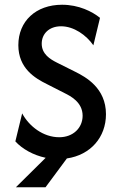

<svg xmlns="http://www.w3.org/2000/svg" viewBox="-20 -656 498 805"><path d="M46.5 129.2H170.8L260.4 8.3C359.7 -6.2 424.3 -80.6 424.3 -177.1C424.3 -287.5 338.9 -333.3 295.8 -354.9L219.4 -393.1C190.3 -407.6 154.9 -429.2 154.9 -472.9C154.9 -513.9 185.4 -545.8 236.1 -545.8C289.6 -545.8 341.7 -509 371.5 -466L399.3 -581.2C366.7 -607.6 310.4 -636.1 240.3 -636.1C129.9 -636.1 56.9 -566.7 56.9 -466.7C56.9 -370.1 125.7 -328.5 176.4 -303.5L251.4 -265.3C275 -253.5 326.4 -227.8 326.4 -170.8C326.4 -120.1 286.8 -80.6 228.5 -80.6C161.1 -80.6 102.1 -126.4 72.9 -180.6L44.4 -63.2C72.9 -31.9 118.8 -5.6 171.5 5.6Z"/></svg>

Font: Afacad Medium
Style: Regular
Weight: 500
Designer: Kristian Moeller
Foundry: Dicotype
Version: Version 1.000